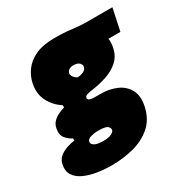

<svg xmlns="http://www.w3.org/2000/svg" viewBox="-205 -656 968 1000"><g transform="rotate(-30 279.5 -156.0)"><path d="M187 206Q143.5 206 100.5 199.5Q57.5 193 23.5 177.8Q-10.5 162.5 -27.5 136.5Q-44.5 110.5 -36 71Q-30.5 46 -11.2 30.5Q8 15 32.8 7Q57.5 -1 79 -4V-17Q60.5 -24.5 41.5 -46Q22.5 -67.5 30 -105Q34.5 -128.5 49.5 -143.2Q64.5 -158 83.5 -166.5Q102.5 -175 119 -180V-193Q75 -221.5 51.5 -267Q28 -312.5 40 -370Q48 -409.5 72.8 -443.2Q97.5 -477 142.2 -497.5Q187 -518 255 -518Q302.5 -518 332.5 -515Q362.5 -512 388.8 -509Q415 -506 451 -506H598L570 -374H498Q502 -348 495 -317Q485 -273.5 454.5 -247Q424 -220.5 383.2 -206.8Q342.5 -193 302 -187Q276 -183.5 261.8 -179.8Q247.5 -176 245 -166Q243 -155 253.5 -150.5Q264 -146 279 -146H319Q371.5 -146 413.8 -127.5Q456 -109 476.8 -70.8Q497.5 -32.5 485 26Q470 95.5 424 134.8Q378 174 315.2 190Q252.5 206 187 206ZM260 -280Q279 -281 294.8 -288.5Q310.5 -296 314 -311Q317 -323 306.2 -334.5Q295.5 -346 269 -346Q255.5 -346 244.8 -339.5Q234 -333 231 -321Q229 -310 237.8 -298Q246.5 -286 260 -280ZM212 74Q240 74 257.5 66Q275 58 277 47Q279.5 36.5 268.5 25.2Q257.5 14 214 14H202Q188 14.5 167 20Q146 25.5 143 42Q141 54 157 64Q173 74 212 74Z"/></g></svg>

Font: Commissioner Black
Style: Italic
Weight: 900
Italic angle: -12°
Designer: Kostas Bartsokas
Foundry: Kostas Bartsokas
Version: Version 1.000; ttfautohint (v1.8.3)